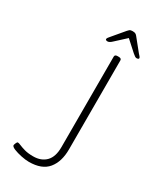

<svg xmlns="http://www.w3.org/2000/svg" viewBox="-215 -924 833 1000"><g transform="rotate(30 201.0 -424.0)"><path d="M142 6Q122 6 95.5 0.5Q69 -5 49.5 -13Q30 -21 30 -30Q30 -31 31 -34.5Q32 -38 34 -42.5Q36 -47 38 -50Q40 -53 43 -53Q49 -53 61.5 -47.5Q74 -42 95 -36Q116 -30 147 -30Q195 -30 223 -58.5Q251 -87 251 -145V-690Q251 -696 255 -699Q259 -702 267 -702H275Q283 -702 287 -699Q291 -696 291 -690V-155Q291 -81 255.5 -37.5Q220 6 142 6ZM184 -742Q179 -742 175 -743.5Q171 -745 171 -749Q171 -754 175 -759Q179 -764 184 -770L243 -840Q248 -846 252 -849Q256 -852 260.5 -853Q265 -854 271 -854Q277 -854 281.5 -853Q286 -852 290 -849.5Q294 -847 298 -842L357 -769Q362 -764 366.5 -758.5Q371 -753 371 -749Q371 -745 366.5 -743.5Q362 -742 357 -742Q353 -742 347 -746Q341 -750 333 -757L271 -813L210 -757Q203 -750 196 -746Q189 -742 184 -742Z"/></g></svg>

Font: Asap Thin
Style: Regular
Weight: 250
Designer: Pablo Cosgaya
Foundry: Omnibus-Type
Version: Version 3.001